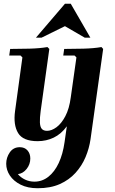

<svg xmlns="http://www.w3.org/2000/svg" viewBox="-20 -740 609 1020"><path d="M180 260Q127 260 89.5 241Q52 222 32.5 192.5Q13 163 13 130Q13 97 32 69.5Q51 42 85 42Q111 42 126 59Q141 76 141 102Q141 133 121.5 157.5Q102 182 75 185Q90 203 113 214Q136 225 163 225Q204 225 237 199Q270 173 292 126Q314 79 323 15L335 -69Q305 -28 265.5 -9Q226 10 180 10Q102 10 76 -33.5Q50 -77 60 -150L99 -435L89 -445H29L34 -480Q81 -480 136.5 -481.5Q192 -483 232 -490L242 -480L196 -150Q191 -113 192 -89.5Q193 -66 202 -55.5Q211 -45 230 -45Q254 -45 280 -64Q306 -83 327 -122.5Q348 -162 356 -223L386 -435L376 -445H316L321 -480Q368 -480 423.5 -481.5Q479 -483 519 -490L528 -480L461 -1Q454 48 434.5 94.5Q415 141 381 178.5Q347 216 297.5 238Q248 260 180 260ZM430 -540 325 -601 201 -540H171L325 -720H356L460 -540Z"/></svg>

Font: Brygada 1918
Style: Italic
Weight: 400
Italic angle: -8°
Designer: Mateusz Machalski | Borys Kosmynka | Przemek Hoffer
Foundry: NIEPODLEGLA 2018
Version: Version 3.006